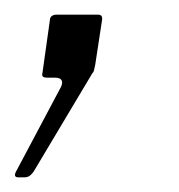

<svg xmlns="http://www.w3.org/2000/svg" viewBox="-31 -106 244 262"><path d="M-6 136Q-14 136 -8 126L52 13Q55 7 53 3.5Q51 0 44 0H34Q29 0 27.5 -1.5Q26 -3 27 -7L37 -78Q37 -82 39.5 -84Q42 -86 46 -86H103Q110 -86 108 -77L99 -18Q98 -14 97.5 -11Q97 -8 95 -6L15 128Q13 131 10 133.5Q7 136 2 136H-6Z"/></svg>

Font: Libre Franklin ExtraLight
Style: Italic
Weight: 250
Italic angle: -8°
Designer: Pablo Impallari, Rodrigo Fuenzalida, Nhung Nguyen
Foundry: Impallari Type
Version: Version 3.000